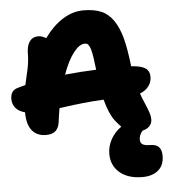

<svg xmlns="http://www.w3.org/2000/svg" viewBox="-59 -700 898 997"><g transform="rotate(-5 390.0 -201.5)"><path d="M644 243.2Q568.8 243.2 525.4 206.3Q481.9 169.4 481.9 108.9Q481.9 68.4 502 32.5Q522 -3.4 556.2 -26.9Q543.5 -39.6 524.9 -63Q496.6 -100.1 477.1 -174.8Q449.2 -173.3 422.6 -171.4Q396 -169.4 369.1 -166.5Q342.3 -163.6 326.2 -161.6Q310.1 -159.7 281.7 -155.8Q253.4 -151.9 245.1 -150.9Q238.8 -115.7 234.9 -83Q231 -49.8 213.9 -33.9Q196.8 -18.1 164.1 -18.1Q116.2 -18.1 90.6 -50Q64.9 -82 64.9 -145Q32.7 -153.3 16.4 -172.9Q0 -192.4 0 -220.2Q0 -265.1 39.1 -274.9Q71.8 -284.7 79.1 -286.1Q82 -301.3 88.1 -327.1Q94.2 -353 97.4 -367.7Q100.6 -382.3 103.3 -404.1Q106 -425.8 106 -445.8Q106 -487.3 121.8 -509.8Q137.7 -532.2 167 -532.2Q186.5 -532.2 208 -519Q250 -578.1 302.7 -612.1Q355.5 -646 413.1 -646Q468.8 -646 506.3 -629.6Q543.9 -613.3 569.6 -575Q595.2 -536.6 609.6 -481.7Q624 -426.8 633.8 -341.8Q633.8 -340.3 634.3 -338.1Q634.8 -335.9 634.8 -335Q686.5 -332 708.3 -317.1Q730 -302.2 730 -272Q730 -245.1 713.9 -223.4Q697.8 -201.7 668 -189.9Q675.8 -167.5 689.2 -136.2Q702.6 -105 708.7 -86.4Q714.8 -67.9 714.8 -51.8Q714.8 -31.2 701.7 -16.8Q688.5 -2.4 665 2.9Q646 23.4 646 48.8Q646 64.9 657.7 73Q669.4 81.1 698.2 81.1Q756.8 81.1 756.8 141.1Q756.8 191.9 725.8 217.5Q694.8 243.2 644 243.2ZM404.8 -473.1Q376.5 -473.1 345.7 -433.3Q314.9 -393.6 289.1 -321.8Q380.4 -330.6 452.1 -333Q451.7 -335 451.2 -339.8Q450.7 -344.7 450.2 -347.2Q445.3 -391.6 440.2 -418.2Q435.1 -444.8 428.7 -456.3Q422.4 -467.8 417.7 -470.5Q413.1 -473.1 404.8 -473.1Z"/></g></svg>

Font: Shantell Sans Irregular
Style: Regular
Weight: 800
Designer: Stephen Nixon, Anya Danilova, Shantell Martin
Foundry: Arrow Type
Version: Version 1.006;[9816181b4]